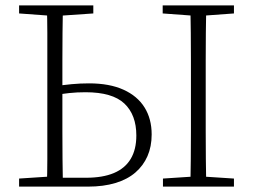

<svg xmlns="http://www.w3.org/2000/svg" viewBox="-20 -694 941 714"><path d="M185 0V-33H300Q362 -33 403.5 -50.5Q445 -68 466 -103Q487 -138 487 -190Q487 -267 442.5 -309Q398 -351 298 -351Q266 -351 238 -348Q210 -345 183 -340V-373Q215 -378 246.5 -381Q278 -384 311 -384Q387 -384 439 -360.5Q491 -337 517.5 -294.5Q544 -252 544 -194Q544 -149 528.5 -113.5Q513 -78 483.5 -52.5Q454 -27 409.5 -13.5Q365 0 307 0ZM154 0Q156 -51 156 -102.5Q156 -154 156 -205.5Q156 -257 156 -309V-365Q156 -417 156 -468.5Q156 -520 156 -571.5Q156 -623 154 -674H214Q213 -623 212.5 -571.5Q212 -520 212 -468Q212 -416 212 -363V-309Q212 -257 212 -205.5Q212 -154 212.5 -102.5Q213 -51 214 0ZM688 0Q689 -51 689.5 -102Q690 -153 690 -205Q690 -257 690 -309V-365Q690 -417 690 -468.5Q690 -520 689.5 -571.5Q689 -623 688 -674H747Q746 -623 745.5 -571.5Q745 -520 745 -468.5Q745 -417 745 -365V-309Q745 -258 745 -206Q745 -154 745.5 -102.5Q746 -51 747 0ZM51 -644V-674H327V-644L196 -635H174ZM586 0V-30L708 -38H727L850 -30V0ZM585 -644V-674H850V-644L727 -635H708ZM51 0V-30L173 -38H182V0Z"/></svg>

Font: Source Serif 4 18pt Light
Style: Regular
Weight: 300
Designer: Frank Grießhammer
Foundry: Adobe Systems Incorporated
Version: Version 4.004;hotconv 1.0.116;makeotfexe 2.5.65601